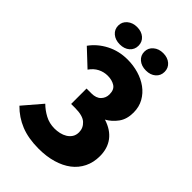

<svg xmlns="http://www.w3.org/2000/svg" viewBox="-257 -982 1092 1092"><g transform="rotate(45 289.0 -436.0)"><path d="M270 7Q187 7 126.5 -17.5Q66 -42 20 -89L116 -201Q142 -175 176.5 -156.5Q211 -138 253 -138Q273 -138 293 -142.5Q313 -147 329.5 -157Q346 -167 356.5 -183Q367 -199 367 -222Q367 -256 341 -280Q315 -304 253 -304H221V-428H260Q298 -428 317.5 -448Q337 -468 337 -497Q337 -535 313 -550Q289 -565 255 -565Q224 -565 196.5 -551Q169 -537 149 -508L50 -601Q85 -650 142.5 -680Q200 -710 270 -710Q316 -710 358.5 -697.5Q401 -685 434 -661Q467 -637 487 -601.5Q507 -566 507 -520Q507 -467 481.5 -432Q456 -397 420 -377Q483 -357 515 -314.5Q547 -272 547 -210Q547 -159 527 -118.5Q507 -78 471 -50.5Q435 -23 384 -8Q333 7 270 7ZM177 -739Q141 -739 118 -758.5Q95 -778 95 -809Q95 -839 118.5 -859Q142 -879 177 -879Q213 -879 235.5 -859.5Q258 -840 258 -809Q258 -778 235.5 -758.5Q213 -739 177 -739ZM387 -739Q351 -739 328 -758.5Q305 -778 305 -809Q305 -839 328.5 -859Q352 -879 387 -879Q423 -879 445.5 -859.5Q468 -840 468 -809Q468 -778 445.5 -758.5Q423 -739 387 -739Z"/></g></svg>

Font: Tilda Sans Black
Style: Regular
Weight: 900
Designer: ParaType Ltd
Foundry: ParaType Ltd
Version: Version 1.009